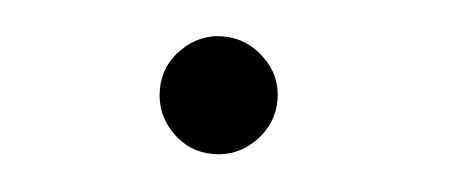

<svg xmlns="http://www.w3.org/2000/svg" viewBox="-27 -439 503 213"><g transform="rotate(5 225.0 -332.5)"><path d="M215 -267Q188 -267 169 -286.5Q150 -306 150 -333Q150 -360 169.5 -379Q189 -398 215 -398Q241 -398 261 -379Q281 -360 281 -333Q281 -306 261.5 -286.5Q242 -267 215 -267Z"/></g></svg>

Font: Inconsolata SemiCondensed SemiBold
Style: Regular
Weight: 600
Width: 4
Monospace: yes
Designer: Raph Levien, Cyreal, Brenton Simpson
Foundry: Raph Levien, Cyreal, Google
Version: Version 3.001; ttfautohint (v1.8.2.53-6de2)